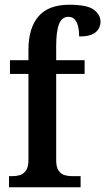

<svg xmlns="http://www.w3.org/2000/svg" viewBox="-20 -790 444 810"><path d="M18 0V-47H35Q50 -47 64.5 -51.5Q79 -56 89.5 -70.5Q100 -85 100 -115V-478H22V-536H100V-580Q100 -671 142 -720.5Q184 -770 272 -770Q349 -770 376.5 -748.5Q404 -727 404 -699Q404 -671 383 -653.5Q362 -636 314 -636Q314 -655 310.5 -674Q307 -693 297 -706Q287 -719 269 -719Q241 -719 229 -688.5Q217 -658 217 -594V-536H337V-478H217V-115Q217 -85 227 -70.5Q237 -56 251.5 -51.5Q266 -47 281 -47H320V0Z"/></svg>

Font: Noto Serif Condensed SemiBold
Style: Regular
Weight: 600
Width: 3
Designer: Monotype Design Team
Foundry: Monotype Imaging Inc.
Version: Version 2.013